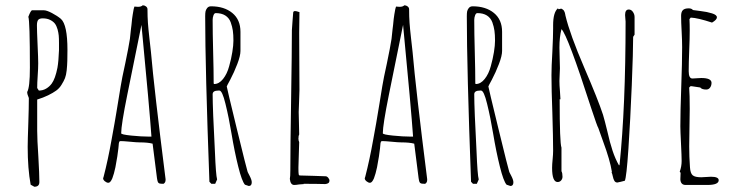

<svg xmlns="http://www.w3.org/2000/svg" viewBox="-20 -691 2833 731"><path d="M129.9 2Q129.9 -25.9 126 -95.2Q121.6 -160.6 121.6 -192.9V-312Q145 -319.3 163.1 -328.1Q182.1 -337.4 194.1 -346.2Q206.1 -355 213.9 -367.7Q223.1 -382.3 227.5 -393.6Q231.9 -404.8 233.9 -423.3Q235.8 -441.9 236.3 -459.7Q236.8 -477.5 236.8 -501Q236.8 -596.7 211.9 -619.1Q197.8 -630.9 177.7 -641.4Q157.7 -651.9 146.5 -651.9H102.5Q97.2 -651.9 87.9 -627Q93.8 -611.8 93.8 -433.1Q93.8 -357.9 83.5 -340.8Q83.5 -332 89.8 -317.9Q89.8 -280.3 87.9 -225.1Q85.4 -155.8 85.4 -131.8Q85.4 -49.3 96.7 12.2L110.8 20Q129.9 20 129.9 2ZM123 -522.5Q120.6 -575.2 120.6 -594.2Q120.6 -608.9 125.2 -615Q129.9 -621.1 142.6 -621.1Q159.2 -621.1 170.9 -615.2Q182.6 -609.4 189 -601.1Q195.3 -592.8 199.2 -579.1Q202.6 -566.4 203.6 -555.7Q204.6 -544.9 204.6 -526.9V-500Q203.1 -458 198.7 -433.1Q190.4 -391.1 176.8 -372.6Q168 -360.8 155.5 -353.5Q143.1 -346.2 127.9 -346.2L121.6 -356Q121.6 -375 123.5 -402.8Q125.5 -430.7 125.5 -450.2Q125.5 -468.8 123 -522.5Z M475.1 -151.4Q500.5 -148.9 511.7 -148.9Q543 -148.9 561 -144L577.6 -13.2Q579.1 -2.4 581.1 2Q583 6.3 587.4 7.6Q591.8 8.8 602.5 8.8Q610.4 4.4 610.4 -5.9V-8.8Q566.9 -352.1 554.7 -493.2L548.8 -545.9Q544.9 -580.1 543.2 -603.8Q541.5 -627.4 541.5 -655.8Q541.5 -662.1 535.9 -666.5Q530.3 -670.9 523.4 -670.9Q517.6 -665 505.4 -665Q501.5 -665 498.5 -665.5L491.7 -666Q489.3 -661.6 485.4 -636.2Q482.9 -622.6 480.5 -595.7L478.5 -579.6L474.6 -543Q469.7 -511.2 457 -450.2Q443.8 -390.6 439.5 -362.8L428.7 -296.9L422.9 -261.7Q419.4 -239.3 416 -221.2L404.8 -159.2Q391.1 -82 374.5 -18.1L373.5 -15.1L372.6 -12.2Q372.6 -6.3 379.4 -0.7Q386.2 4.9 392.6 4.9Q400.4 4.9 407.7 -12.2Q414.1 -28.8 419.4 -54.2Q428.2 -100.6 430.7 -126L432.6 -146Q433.1 -146.5 433.1 -147.5Q433.1 -148.4 433.6 -149.4Q434.1 -151.9 435.5 -152.8Q437 -153.8 440.4 -153.8Q449.7 -153.8 475.1 -151.4ZM464.4 -329.1Q466.8 -338.9 518.6 -596.2Q549.3 -275.9 556.6 -170.9H546.4Q518.6 -170.9 480 -174.8Q441.4 -178.7 441.4 -183.6Q441.4 -215.3 464.4 -329.1Z M938.5 2.9Q938.5 -5.9 930.7 -21Q925.3 -31.2 923.8 -34.4Q922.4 -37.6 922.4 -38.1Q919.4 -45.9 881.3 -202.1Q843.3 -358.4 843.3 -361.8Q843.3 -363.3 856.4 -387.2Q871.6 -416 883.5 -447.3Q895.5 -478.5 895.5 -497.1V-569.8Q895.5 -616.2 864.5 -641.6Q833.5 -667 783.2 -667Q773.9 -667 768.6 -660.2Q763.7 -653.8 762.5 -647.5Q761.2 -641.1 761.2 -628.9Q761.2 -432.1 777.3 1L784.7 8.8H799.3L806.6 -7.8Q801.8 -24.4 798.3 -112.8Q789.6 -277.8 789.6 -332Q789.6 -346.2 811.5 -346.2H815.4Q826.2 -346.2 838.4 -295.9Q851.6 -242.2 861.3 -183.1Q873 -112.8 887 -56.9Q900.9 -1 912.6 12.2L927.2 17.1Q938.5 17.1 938.5 2.9ZM791.5 -494.1Q789.6 -565.9 789.6 -615.2Q789.6 -624 792.7 -632.6Q795.9 -641.1 801.3 -641.1Q823.2 -641.1 837.6 -632.1Q852.1 -623 858.4 -606Q864.3 -589.4 866.5 -574.2Q868.7 -559.1 868.7 -536.1Q868.7 -518.6 864.5 -492.7Q860.4 -466.8 852.5 -439Q844.7 -409.7 829.3 -390.4Q814 -371.1 795.4 -371.1L793.5 -373Q793.5 -422.4 791.5 -494.1Z M1218.3 9.8Q1234.4 8.3 1234.4 -2.9Q1234.4 -8.8 1229.5 -14.4Q1224.6 -20 1219.2 -20H1216.3L1173.8 -21.5Q1136.7 -22.9 1122.1 -22.9Q1117.7 -22.9 1117.2 -27.8Q1116.2 -33.7 1116.2 -47.9V-54.2L1119.1 -149.9Q1116.2 -155.8 1116.2 -164.1Q1116.2 -166.5 1116.7 -168Q1117.2 -169.4 1117.2 -171.9L1116.2 -170.9L1119.1 -179.2L1118.2 -221.7L1117.2 -264.2Q1117.2 -275.4 1118.7 -305.2L1120.1 -348.1Q1120.1 -408.7 1119.6 -457Q1119.1 -505.4 1119.1 -565.9Q1119.1 -587.9 1119.6 -605.5Q1120.1 -623 1120.1 -645Q1120.1 -644.5 1117.7 -645.5Q1108.4 -648.9 1103.5 -648.9Q1096.2 -648.9 1096.2 -642.1L1093.8 -611.8Q1091.3 -580.1 1091.3 -576.2Q1091.3 -496.1 1088.4 -315.9Q1085.4 -135.3 1085.4 -43Q1085.4 -18.1 1083.5 -9.8Q1085.9 13.2 1100.1 13.2Q1107.4 13.2 1118.7 11.2Q1131.3 9.8 1137.2 9.8L1135.3 8.8Q1184.1 8.8 1218.3 9.8Z M1471.2 -151.4Q1496.6 -148.9 1507.8 -148.9Q1539.1 -148.9 1557.1 -144L1573.7 -13.2Q1575.2 -2.4 1577.1 2Q1579.1 6.3 1583.5 7.6Q1587.9 8.8 1598.6 8.8Q1606.4 4.4 1606.4 -5.9V-8.8Q1563 -352.1 1550.8 -493.2L1544.9 -545.9Q1541 -580.1 1539.3 -603.8Q1537.6 -627.4 1537.6 -655.8Q1537.6 -662.1 1532 -666.5Q1526.4 -670.9 1519.5 -670.9Q1513.7 -665 1501.5 -665Q1497.6 -665 1494.6 -665.5L1487.8 -666Q1485.4 -661.6 1481.4 -636.2Q1479 -622.6 1476.6 -595.7L1474.6 -579.6L1470.7 -543Q1465.8 -511.2 1453.1 -450.2Q1439.9 -390.6 1435.5 -362.8L1424.8 -296.9L1418.9 -261.7Q1415.5 -239.3 1412.1 -221.2L1400.9 -159.2Q1387.2 -82 1370.6 -18.1L1369.6 -15.1L1368.7 -12.2Q1368.7 -6.3 1375.5 -0.7Q1382.3 4.9 1388.7 4.9Q1396.5 4.9 1403.8 -12.2Q1410.2 -28.8 1415.5 -54.2Q1424.3 -100.6 1426.8 -126L1428.7 -146Q1429.2 -146.5 1429.2 -147.5Q1429.2 -148.4 1429.7 -149.4Q1430.2 -151.9 1431.6 -152.8Q1433.1 -153.8 1436.5 -153.8Q1445.8 -153.8 1471.2 -151.4ZM1460.4 -329.1Q1462.9 -338.9 1514.6 -596.2Q1545.4 -275.9 1552.7 -170.9H1542.5Q1514.6 -170.9 1476.1 -174.8Q1437.5 -178.7 1437.5 -183.6Q1437.5 -215.3 1460.4 -329.1Z M1934.6 2.9Q1934.6 -5.9 1926.8 -21Q1921.4 -31.2 1919.9 -34.4Q1918.5 -37.6 1918.5 -38.1Q1915.5 -45.9 1877.4 -202.1Q1839.4 -358.4 1839.4 -361.8Q1839.4 -363.3 1852.5 -387.2Q1867.7 -416 1879.6 -447.3Q1891.6 -478.5 1891.6 -497.1V-569.8Q1891.6 -616.2 1860.6 -641.6Q1829.6 -667 1779.3 -667Q1770 -667 1764.6 -660.2Q1759.8 -653.8 1758.5 -647.5Q1757.3 -641.1 1757.3 -628.9Q1757.3 -432.1 1773.4 1L1780.8 8.8H1795.4L1802.7 -7.8Q1797.9 -24.4 1794.4 -112.8Q1785.6 -277.8 1785.6 -332Q1785.6 -346.2 1807.6 -346.2H1811.5Q1822.3 -346.2 1834.5 -295.9Q1847.7 -242.2 1857.4 -183.1Q1869.1 -112.8 1883.1 -56.9Q1897 -1 1908.7 12.2L1923.3 17.1Q1934.6 17.1 1934.6 2.9ZM1787.6 -494.1Q1785.6 -565.9 1785.6 -615.2Q1785.6 -624 1788.8 -632.6Q1792 -641.1 1797.4 -641.1Q1819.3 -641.1 1833.7 -632.1Q1848.1 -623 1854.5 -606Q1860.4 -589.4 1862.5 -574.2Q1864.7 -559.1 1864.7 -536.1Q1864.7 -518.6 1860.6 -492.7Q1856.4 -466.8 1848.6 -439Q1840.8 -409.7 1825.4 -390.4Q1810.1 -371.1 1791.5 -371.1L1789.6 -373Q1789.6 -422.4 1787.6 -494.1Z M2276.4 -151.9Q2302.7 -81.1 2309.6 -37.1L2308.6 -34.2Q2311 -30.3 2313 -20Q2315.4 -8.3 2319.3 -2.2Q2323.2 3.9 2330.6 3.9Q2332.5 3.9 2341.3 1.5L2341.8 2V1.5Q2353.5 -2 2358.9 -2.9Q2365.2 -15.6 2372.6 -125Q2379.9 -234.4 2385.3 -365.2Q2390.6 -496.1 2390.6 -550.8L2396 -559.1V-626Q2396 -636.7 2389.6 -645.8Q2383.3 -654.8 2374 -654.8Q2359.9 -654.8 2359.9 -633.8L2360.8 -621.1L2361.8 -608.9Q2361.8 -284.7 2338.9 -64L2336.9 -61Q2322.8 -85.4 2312.3 -116.9Q2301.8 -148.4 2292 -192.4Q2282.2 -232.9 2275.9 -253.9Q2257.8 -309.6 2204.6 -433.1Q2149.9 -560.1 2132.8 -631.8L2131.8 -637.2L2130.4 -643.1Q2128.4 -648.4 2126 -651.9Q2121.6 -656.2 2116.7 -658.2L2106.9 -655.8L2104 -659.2Q2085.9 -644 2085.9 -594.7V-582Q2085.9 -553.2 2083 -493.7Q2079.6 -438.5 2079.6 -404.8Q2079.6 -350.1 2083 -261.2Q2085.9 -165.5 2085.9 -117.2Q2085.9 -103.5 2084 -84.5Q2082 -64.9 2082 -51.8Q2082 2 2103 2Q2111.3 2 2116.5 -4.2Q2121.6 -10.3 2121.6 -18.1Q2121.6 -32.2 2117.7 -39.1V-128.9Q2110.8 -147 2110.8 -313H2113.8L2111.8 -345.2Q2109.9 -366.7 2109.9 -382.8L2110.8 -406.7L2111.8 -431.2L2110.8 -470.2L2109.9 -509.8Q2109.9 -550.3 2117.7 -580.1Q2141.1 -557.6 2231 -278.8Q2254.4 -208 2257.8 -204.1Q2262.7 -189 2276.4 -151.9Z M2570.8 -20.5Q2570.3 -14.6 2570.3 -7.8Q2571.8 13.2 2590.3 13.2H2672.9Q2716.3 13.2 2716.3 -4.9Q2716.3 -18.1 2687 -18.1L2668 -17.1L2649.9 -16.1Q2626 -16.1 2617.2 -23.7Q2608.4 -31.2 2606.9 -54.2Q2604 -94.7 2604 -133.8L2605 -205.1L2606 -275.9Q2606 -332 2604 -355V-357.9L2608.9 -362.8H2613.3L2646 -357.9Q2652.3 -350.1 2668.9 -350.1Q2678.2 -350.1 2683.6 -357.7Q2689 -365.2 2689 -376Q2688.5 -394 2649.9 -394Q2647.5 -394 2632.8 -393.1L2616.2 -392.1Q2602.1 -392.1 2602.1 -419.9Q2602.1 -451.2 2604 -497.6Q2606 -543.9 2606 -575.2Q2606 -599.6 2605 -618.2L2609.9 -624Q2636.2 -623 2690.9 -605Q2709.5 -615.7 2709.5 -625Q2709.5 -634.3 2690.9 -640.1Q2672.4 -646 2647.5 -648.9Q2624.5 -651.4 2618.2 -652.8Q2613.3 -659.2 2602.1 -659.2Q2586.4 -659.2 2579.8 -652.3Q2573.2 -645.5 2573.2 -630.9Q2573.2 -606.4 2575.2 -571.3Q2577.1 -535.6 2577.1 -511.2Q2577.1 -454.1 2573.7 -360.4Q2570.3 -266.6 2570.3 -210Q2570.3 -192.9 2572.8 -144Q2575.2 -95.2 2575.2 -78.1Q2575.2 -57.1 2567.9 -37.1L2571.3 -33.2Q2571.3 -26.4 2570.8 -20.5Z"/></svg>

Font: Amatica SC
Style: Regular
Weight: 400
Version: Version 2.000